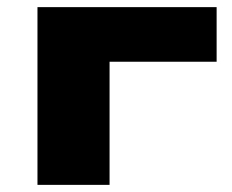

<svg xmlns="http://www.w3.org/2000/svg" viewBox="-20 -518 650 538"><path d="M85 0V-498H587V-345H287V0Z"/></svg>

Font: Nunito Sans 10pt Expanded Black
Style: Regular
Weight: 900
Width: 7
Designer: Vernon Adams
Foundry: Vernon Adams
Version: Version 3.101;gftools[0.9.27]